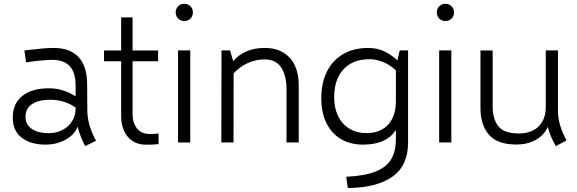

<svg xmlns="http://www.w3.org/2000/svg" viewBox="-20 -736 2983 992"><path d="M419.9 19Q393.1 -33.2 380.9 -82Q372.1 -55.7 347.9 -34.4Q323.7 -13.2 289.3 -1Q254.9 11.2 215.3 11.2Q137.7 11.2 91.8 -24.7Q45.9 -60.5 45.9 -128.9Q45.9 -201.2 95.5 -240.5Q145 -279.8 232.4 -279.8Q305.7 -279.8 370.6 -238.3V-294.9Q370.6 -426.8 250 -426.8Q228.5 -426.8 188.7 -423.1Q148.9 -419.4 114.7 -413.6L106 -475.6Q165.5 -482.4 199.5 -485.4Q233.4 -488.3 256.3 -488.3Q341.8 -488.3 385.7 -441.4Q429.7 -394.5 430.2 -301.8L431.2 -166Q431.6 -89.4 476.1 -8.8ZM370.6 -175.3V-180.2Q344.7 -199.2 310.8 -210Q276.9 -220.7 239.7 -220.7Q179.2 -220.7 145.5 -198Q111.8 -175.3 111.8 -131.8Q111.8 -92.8 144 -70.3Q176.3 -47.9 231.9 -47.9Q270 -47.9 301.8 -64Q333.5 -80.1 352.1 -108.9Q370.6 -137.7 370.6 -175.3Z M799.3 -46.4V8.8Q767.1 11.7 734.9 11.7Q693.4 11.7 664.3 -7.8Q635.3 -27.3 620.6 -60.3Q606 -93.3 606 -133.3V-419.4H517.6V-475.1H606V-646H665V-475.1H796.9V-419.4H665V-146Q665 -100.1 688.5 -71.8Q711.9 -43.5 754.9 -43.5Q778.8 -43.5 799.3 -46.4Z M887.7 -671.9Q887.7 -690.9 900.4 -703.6Q913.1 -716.3 932.1 -716.3Q951.2 -716.3 963.9 -703.6Q976.6 -690.9 976.6 -671.9Q976.6 -652.8 963.9 -640.1Q951.2 -627.4 932.1 -627.4Q913.1 -627.4 900.4 -640.1Q887.7 -652.8 887.7 -671.9ZM899.9 -475.6H962.9V0H899.9Z M1523.4 -297.9V0H1460.4V-275.4Q1460.4 -343.3 1433.8 -386Q1407.2 -428.7 1346.2 -429.2Q1299.3 -428.7 1258.3 -409.4Q1217.3 -390.1 1187 -356.9L1186.5 0H1123.5L1124.5 -475.6H1168.9L1184.6 -419.9Q1244.1 -488.3 1346.7 -488.3Q1404.8 -488.3 1444.6 -463.9Q1484.4 -439.5 1503.9 -396.5Q1523.4 -353.5 1523.4 -297.9Z M2088.4 -475.6V0Q2088.4 120.1 2006.8 177.2Q1925.3 234.4 1776.9 235.4L1769 177.2Q1863.3 172.9 1919.2 150.9Q1975.1 128.9 2000.2 88.1Q2025.4 47.4 2025.4 -17.1V-65.4Q2002.9 -27.8 1960 -8.3Q1917 11.2 1856 11.2Q1789.6 11.2 1741 -17.8Q1692.4 -46.9 1666.3 -100.8Q1640.1 -154.8 1640.1 -228Q1640.1 -308.1 1669.4 -366.7Q1698.7 -425.3 1753.4 -456.8Q1808.1 -488.3 1882.3 -488.3Q1926.3 -488.3 1962.2 -472.2Q1998 -456.1 2033.2 -424.3L2045.4 -475.6ZM2025.4 -210.9V-372.1Q1995.1 -401.4 1958.7 -415.8Q1922.4 -430.2 1888.7 -430.2Q1832 -430.2 1791 -406.7Q1750 -383.3 1728.3 -339.1Q1706.5 -294.9 1706.5 -233.4Q1706.5 -180.7 1725.6 -138.9Q1744.6 -97.2 1782.7 -72.8Q1820.8 -48.3 1875.5 -48.3Q1921.9 -48.3 1955.8 -68.1Q1989.7 -87.9 2007.6 -124.8Q2025.4 -161.6 2025.4 -211.4Z M2236.8 -671.9Q2236.8 -690.9 2249.5 -703.6Q2262.2 -716.3 2281.2 -716.3Q2300.3 -716.3 2313 -703.6Q2325.7 -690.9 2325.7 -671.9Q2325.7 -652.8 2313 -640.1Q2300.3 -627.4 2281.2 -627.4Q2262.2 -627.4 2249.5 -640.1Q2236.8 -652.8 2236.8 -671.9ZM2249 -475.6H2312V0H2249Z M2851.6 19Q2822.3 -32.2 2810.1 -81.1Q2802.7 -60.1 2782.5 -39.1Q2762.2 -18.1 2728 -3.7Q2693.8 10.7 2647.5 10.7Q2549.8 10.7 2506.1 -40Q2462.4 -90.8 2462.4 -177.2V-475.1H2525.4V-186Q2525.4 -122.1 2554.4 -84.2Q2583.5 -46.4 2662.6 -46.4Q2699.7 -46.4 2730.5 -60.3Q2761.2 -74.2 2780.5 -105Q2799.8 -135.7 2799.8 -184.1V-475.6H2862.8V-161.1Q2863.3 -89.8 2907.2 -10.7Z"/></svg>

Font: Selawik Semilight
Style: Regular
Weight: 300
Designer: Aaron Bell
Foundry: Microsoft Corporation
Version: Version 1.01